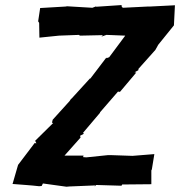

<svg xmlns="http://www.w3.org/2000/svg" viewBox="-20 -738 717 765"><path d="M569 -712 469 -707 463 -715 467 -718 362 -711 364 -713 348 -707 247 -713 242 -712 140 -706 132 -653 136 -647 137 -588 215 -596 295 -599 298 -596 390 -598 384 -592 404 -599 479 -596 415 -510 404 -506V-509L340 -425H338L265 -345L263 -344L257 -335L190 -261L187 -249L192 -248L120 -177L125 -167L118 -168L52 -81L30 -5C66 -2 102 0 136 4L146 3L151 -7L245 6L256 5L353 1H360L356 7L363 -1L464 2L467 -3H478L583 -4V-59L585 -63L595 -124L508 -117L420 -120H411L324 -111L311 -112L313 -118H237L301 -190L299 -197L314 -205L311 -209L378 -288L379 -291L450 -373L458 -372L523 -449L516 -450L531 -458L532 -464L599 -539L608 -555L610 -559L673 -637L677 -717L578 -712Z"/></svg>

Font: Asimov Print
Style: DIt
Weight: 250
Width: 0
Designer: Google
Version: Version 2.000980: 2014